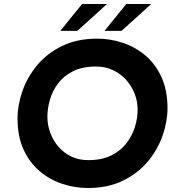

<svg xmlns="http://www.w3.org/2000/svg" viewBox="-20 -937 892 964"><path d="M421 7Q358 7 295.5 -13Q233 -33 181.5 -75.5Q130 -118 99 -184.5Q68 -251 68 -343Q68 -409 92.5 -479.5Q117 -550 166.5 -609.5Q216 -669 291.5 -706Q367 -743 468 -743Q531 -743 593.5 -723Q656 -703 707.5 -660.5Q759 -618 790 -551.5Q821 -485 821 -393Q821 -327 796.5 -256.5Q772 -186 722.5 -126.5Q673 -67 597.5 -30Q522 7 421 7ZM423 -133Q491 -133 538.5 -156.5Q586 -180 615 -218Q644 -256 657.5 -300Q671 -344 671 -385Q671 -429 655.5 -468Q640 -507 612 -537.5Q584 -568 546 -585.5Q508 -603 462 -603Q394 -603 347 -579.5Q300 -556 271.5 -518Q243 -480 230.5 -436Q218 -392 218 -351Q218 -308 233 -268.5Q248 -229 275 -198.5Q302 -168 339.5 -150.5Q377 -133 423 -133ZM517 -917Q480 -883 442.5 -849Q405 -815 368 -782H283Q310 -815 337 -849Q364 -883 392 -917ZM739 -917Q702 -883 664.5 -849Q627 -815 590 -782H505Q532 -815 559 -849Q586 -883 614 -917Z"/></svg>

Font: Josefin Sans Thin
Style: Bold Italic
Weight: 700
Italic angle: -7°
Version: Version 2.000